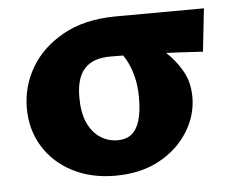

<svg xmlns="http://www.w3.org/2000/svg" viewBox="-40 -470 641 530"><g transform="rotate(-5 281.0 -205.5)"><path d="M259 14Q193 14 141.5 -12.5Q90 -39 61 -86Q32 -133 32 -193Q32 -253 62.5 -305Q93 -357 152 -390Q211 -423 296 -424L543 -425L530 -306Q467 -310 405.5 -312.5Q344 -315 274 -315Q226 -315 202.5 -289.5Q179 -264 179 -210Q179 -168 191.5 -140Q204 -112 226 -97.5Q248 -83 274 -83Q298 -83 313 -95Q328 -107 335.5 -132Q343 -157 343 -194Q343 -228 336 -255Q329 -282 317 -303Q305 -324 289 -338L372 -357Q401 -337 427.5 -312.5Q454 -288 472 -256.5Q490 -225 490 -184Q490 -133 461.5 -87.5Q433 -42 381.5 -14Q330 14 259 14Z"/></g></svg>

Font: Ysabeau ExtraBold
Style: Regular
Weight: 800
Designer: Christian Thalmann (Catharsis Fonts)
Version: Version 2.002